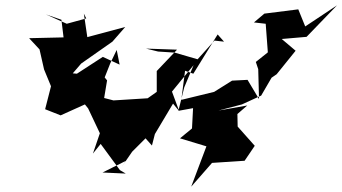

<svg xmlns="http://www.w3.org/2000/svg" viewBox="-20 -626 1282 719"><path d="M435 0 475 -58 525 -108 549 -81 560 -124 628 -238 651 -210 624 -283 705 -382 670 -299 648 -211 703 -221 699 -145 654 -108 753 -78 696 73 774 -16 896 -24 934 -80 870 -152 869 -199 906 -231 798 -212 886 -235 958 -268 997 -335 1016 -348 1087 -436 1035 -480 1128 -488 1242 -606 1123 -527 1097 -591 970 -575 931 -542 975 -537 983 -430 938 -394 947 -367 950 -255 907 -327 849 -324 782 -282 659 -252 673 -361 704 -350 795 -497 819 -470 783 -474 720 -404 634 -429 572 -433 527 -444 643 -440 567 -360V-282L533 -258L405 -250L370 -259L381 -325L372 -336L393 -389L417 -439L428 -384L365 -413L268 -350L245 -352L247 -345L284 -388L401 -470L449 -525L307 -487L294 -575L303 -557L230 -537L152 -572L210 -552L218 -486L89 -483L128 -441L145 -366L171 -303L149 -217L207 -194L298 -235L310 -220L354 -127L328 -51L357 -87L429 11L451 24L364 20L452 -24Z"/></svg>

Font: Hussar Lance
Style: ExBdObl
Weight: 700
Foundry: Cannot Into Space Fonts, PlusOne Fonts
Version: Version 2.270